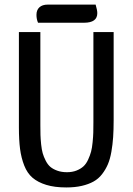

<svg xmlns="http://www.w3.org/2000/svg" viewBox="-20 -801 582 843"><path d="M399.9 -780.8Q407.2 -756.3 407.2 -743.2Q407.2 -701.2 349.1 -701.2H147Q140.1 -716.8 140.1 -735.8Q140.1 -757.3 153.1 -769Q166 -780.8 189.9 -780.8ZM479 -273.9Q479 -231.4 476.8 -199Q474.6 -166.5 469 -134.5Q463.4 -102.5 453.6 -79.6Q443.8 -56.6 428.2 -36.4Q412.6 -16.1 390.6 -3.9Q368.7 8.3 338.9 15.1Q309.1 22 271 22Q219.7 22 183.1 10.7Q146.5 -0.5 123 -20.5Q99.6 -40.5 86.4 -74.2Q73.2 -107.9 68.1 -147Q63 -186 63 -241.2V-660.2H157.2V-252Q157.2 -225.6 157.7 -208.5Q158.2 -191.4 160.6 -167.5Q163.1 -143.6 167.5 -128.2Q171.9 -112.8 180.7 -95.5Q189.5 -78.1 201.4 -68.1Q213.4 -58.1 231.9 -51.5Q250.5 -44.9 273.9 -44.9Q297.4 -44.9 315.9 -52.2Q334.5 -59.6 346.4 -70.6Q358.4 -81.5 366.9 -100.1Q375.5 -118.7 379.9 -135.3Q384.3 -151.9 386.7 -177Q389.2 -202.1 389.6 -219.5Q390.1 -236.8 390.1 -263.2V-660.2H479Z"/></svg>

Font: Sansita Light
Style: Regular
Weight: 300
Designer: Pablo Cosgaya
Foundry: Omnibus-Type
Version: Version 1.006;hotconv 1.0.109;makeotfexe 2.5.65596